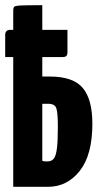

<svg xmlns="http://www.w3.org/2000/svg" viewBox="-20 -720 410 740"><path d="M0 -500V-585Q0 -605 20 -605H240V-520Q240 -508 235.5 -504Q231 -500 220 -500ZM31 0V-680Q31 -690 35 -694Q39 -698 62.5 -699Q86 -700 143 -700V-425H172Q262 -425 299 -381Q336 -337 336 -243Q336 -123 287.5 -61.5Q239 0 165 0ZM164 -98Q179 -98 187.5 -109Q196 -120 199.5 -149Q203 -178 203 -232Q203 -286 197 -303Q191 -320 166 -320H143V-100Q146 -99 148.5 -98.5Q151 -98 155 -98Q159 -98 164 -98Z"/></svg>

Font: Yanone Kaffeesatz
Style: Bold
Weight: 700
Designer: Yanone (Cyrillic: Daniel Pouzeot, Huerta Tipografica, and Cyreal)
Foundry: Yanone
Version: Version 2.003